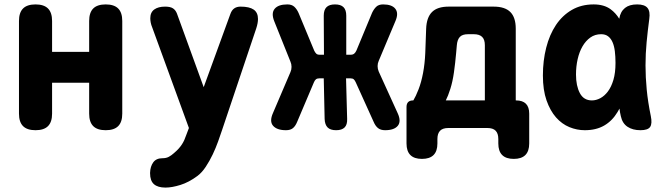

<svg xmlns="http://www.w3.org/2000/svg" viewBox="-20 -580 3040 870"><path d="M141 10Q103 10 84.5 -8.5Q66 -27 66 -65V-485Q66 -523 84.5 -541.5Q103 -560 141 -560Q179 -560 197.5 -541.5Q216 -523 216 -485V-345H384V-485Q384 -523 402.5 -541.5Q421 -560 459 -560Q497 -560 515.5 -541.5Q534 -523 534 -485V-65Q534 -27 515.5 -8.5Q497 10 459 10Q421 10 402.5 -8.5Q384 -27 384 -65V-205H216V-65Q216 -27 197.5 -8.5Q179 10 141 10Z M825 29 836 0 670 -455Q665 -467 663 -477.5Q661 -488 661 -497Q661 -524 679 -537Q697 -550 728 -550Q752 -550 764 -542Q776 -534 782 -518L903 -185L1024 -517Q1030 -534 1041.5 -542Q1053 -550 1070 -550Q1110 -550 1129.5 -536.5Q1149 -523 1149 -494Q1149 -485 1147 -474Q1145 -463 1141 -451L986 10Q979 31 968.5 60.5Q958 90 944 119.5Q930 149 912.5 175.5Q895 202 875 217Q836 246 797.5 258Q759 270 730 270Q695 270 677.5 254.5Q660 239 660 205V203Q661 174 674.5 155.5Q688 137 716 137Q733 137 745 130.5Q757 124 768 114Q781 103 789.5 93.5Q798 84 804.5 74Q811 64 815.5 53.5Q820 43 825 29Z M1327 -29Q1319 -9 1307.5 0.5Q1296 10 1276 10Q1235 10 1217.5 -10Q1200 -30 1217 -68L1296 -253Q1301 -264 1301 -277Q1301 -290 1296 -301L1223 -483Q1208 -520 1224.5 -540Q1241 -560 1282 -560Q1302 -560 1313.5 -549.5Q1325 -539 1333 -521L1404 -350Q1408 -342 1413 -337Q1418 -332 1428 -332H1448L1447 -509Q1447 -535 1459.5 -547.5Q1472 -560 1498 -560Q1524 -560 1536.5 -547.5Q1549 -535 1549 -509V-332H1569Q1579 -332 1585 -337Q1591 -342 1595 -351L1666 -522Q1674 -539 1685 -549.5Q1696 -560 1716 -560Q1756 -560 1771.5 -540Q1787 -520 1772 -485L1696 -304Q1691 -293 1691 -280.5Q1691 -268 1696 -256L1782 -67Q1799 -30 1782.5 -10Q1766 10 1725 10Q1705 10 1693 0.5Q1681 -9 1673 -28L1592 -207Q1588 -216 1583 -220.5Q1578 -225 1568 -225H1548L1553 -41Q1554 -15 1541.5 -2.5Q1529 10 1503 10Q1477 10 1464.5 -2.5Q1452 -15 1451 -41L1447 -225H1427Q1417 -225 1411.5 -220.5Q1406 -216 1402 -206Z M1892 140Q1857 140 1839.5 122.5Q1822 105 1822 70V-95Q1822 -110 1829.5 -117.5Q1837 -125 1852 -125H1853Q1864 -143 1876.5 -175Q1889 -207 1897 -249.5Q1905 -292 1907 -340L1911 -450Q1913 -501 1937.5 -525.5Q1962 -550 2013 -550H2217Q2268 -550 2292.5 -525.5Q2317 -501 2317 -450V-125H2318Q2348 -125 2363 -110Q2378 -95 2378 -65V70Q2378 105 2360.5 122.5Q2343 140 2308 140Q2273 140 2255.5 122.5Q2238 105 2238 70V50Q2238 25 2226 12.5Q2214 0 2188 0H2012Q1986 0 1974 12.5Q1962 25 1962 50V70Q1962 105 1944.5 122.5Q1927 140 1892 140ZM2177 -375Q2177 -401 2164.5 -413Q2152 -425 2127 -425H2101Q2075 -425 2063.5 -412.5Q2052 -400 2050 -375L2047 -341Q2043 -295 2037 -252.5Q2031 -210 2020.5 -177Q2010 -144 2000 -125H2177Z M2630 10Q2594 10 2560 -4Q2526 -18 2499.5 -48Q2473 -78 2456.5 -125Q2440 -172 2440 -238Q2440 -305 2455 -364Q2470 -423 2499 -466.5Q2528 -510 2571 -535Q2614 -560 2670 -560Q2717 -560 2747 -538Q2770 -521 2786 -495Q2791 -527 2812 -544Q2832 -560 2867 -560Q2901 -560 2914 -544Q2927 -528 2922 -494Q2915 -441 2910 -389Q2905 -337 2905 -283.5Q2905 -230 2910.5 -173.5Q2916 -117 2929 -54Q2936 -20 2926 -5Q2916 10 2882 10Q2847 10 2823.5 -5.5Q2800 -21 2793 -54Q2789 -71 2787 -88Q2782 -79 2778 -72Q2754 -32 2717.5 -11Q2681 10 2630 10ZM2662 -125Q2681 -125 2700 -135Q2719 -145 2734.5 -165.5Q2750 -186 2759.5 -218Q2769 -250 2769 -295Q2769 -324 2766 -348Q2763 -372 2755.5 -389Q2748 -406 2735.5 -415.5Q2723 -425 2704 -425Q2676 -425 2655 -410Q2634 -395 2619.5 -370Q2605 -345 2597.5 -312Q2590 -279 2590 -242Q2590 -191 2607.5 -158Q2625 -125 2662 -125Z"/></svg>

Font: Maple Mono ExtraBold
Style: Regular
Weight: 800
Monospace: yes
Designer: subframe7536
Version: Version 7.000